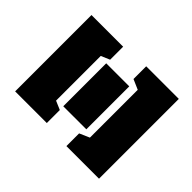

<svg xmlns="http://www.w3.org/2000/svg" viewBox="-134 -706 866 866"><g transform="rotate(-45 299.5 -273.0)"><path d="M56 -344V-546H543V-344H460L442 -386H157L139 -344ZM162 -198V-345H436V-198ZM45 0V-208H126L147 -160H452L473 -208H554V0Z"/></g></svg>

Font: Piazzolla SC Black
Style: Regular
Weight: 900
Designer: Juan Pablo del Peral
Foundry: Huerta Tipografica
Version: Version 1.330